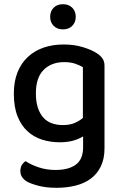

<svg xmlns="http://www.w3.org/2000/svg" viewBox="-20 -694 585 915"><path d="M376 -44Q357 -32 329.5 -24Q302 -16 264 -16Q220 -16 180.5 -28.5Q141 -41 111 -68.5Q81 -96 63.5 -140Q46 -184 46 -248Q46 -306 63.5 -349.5Q81 -393 112.5 -422.5Q144 -452 187.5 -467Q231 -482 284 -482Q333 -482 374.5 -469.5Q416 -457 442 -440Q459 -429 468.5 -415Q478 -401 478 -381V13Q478 63 460.5 99Q443 135 412.5 157.5Q382 180 340 190.5Q298 201 250 201Q199 201 162 191Q125 181 108 171Q77 152 77 121Q77 104 84 92.5Q91 81 102 74Q125 90 163 103Q201 116 244 116Q307 116 341.5 90.5Q376 65 376 8ZM279 -98Q313 -98 336 -108Q359 -118 375 -132V-374Q360 -383 338 -390.5Q316 -398 286 -398Q225 -398 188 -361Q151 -324 151 -249Q151 -208 161 -179Q171 -150 188 -132Q205 -114 228.5 -106Q252 -98 279 -98ZM341 -614Q341 -588 324.5 -571Q308 -554 280 -554Q252 -554 235.5 -571Q219 -588 219 -614Q219 -640 235.5 -657Q252 -674 280 -674Q308 -674 324.5 -657Q341 -640 341 -614Z"/></svg>

Font: Baloo Thambi 2 Medium
Style: Regular
Weight: 500
Designer: Aadarsh Rajan and Ek Type
Foundry: Ek Type
Version: Version 1.640;hotconv 1.0.111;makeotfexe 2.5.65597; ttfautoh